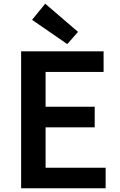

<svg xmlns="http://www.w3.org/2000/svg" viewBox="-20 -1016 648 1036"><path d="M94 0V-739H539V-628H226V-440H491V-329H226V-111H550V0ZM343 -778 153 -909 224 -996 401 -844Z"/></svg>

Font: Noto Sans TC SemiBold
Style: Regular
Weight: 600
Designer: Ryoko NISHIZUKA  (kana, bopomofo & ideographs); Paul D. Hunt (Latin, Greek & Cyrillic); Sandoll Communications , Soo-you
Foundry: Adobe
Version: Version 2.004-H2;hotconv 1.0.118;makeotfexe 2.5.65603